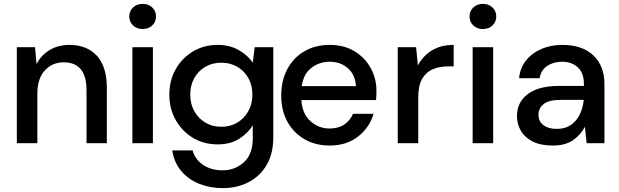

<svg xmlns="http://www.w3.org/2000/svg" viewBox="-20 -740 3200 992"><path d="M67 0V-496H161L169 -409Q192 -455 236.5 -481.5Q281 -508 339 -508Q429 -508 480.5 -452Q532 -396 532 -285V0H427V-274Q427 -418 309 -418Q250 -418 211.5 -376Q173 -334 173 -256V0Z M717 -590Q687 -590 667.5 -608.5Q648 -627 648 -655Q648 -683 667.5 -701.5Q687 -720 717 -720Q747 -720 766.5 -701.5Q786 -683 786 -655Q786 -627 766.5 -608.5Q747 -590 717 -590ZM664 0V-496H770V0Z M1131 232Q1067 232 1011.5 210.5Q956 189 918 145.5Q880 102 870 37H975Q988 84 1029.5 112Q1071 140 1130 140Q1194 140 1240 98.5Q1286 57 1286 -26V-93Q1263 -54 1217.5 -24Q1172 6 1104 6Q1034 6 977.5 -27.5Q921 -61 888 -119.5Q855 -178 855 -251Q855 -325 888 -383Q921 -441 977.5 -474.5Q1034 -508 1105 -508Q1166 -508 1213 -481.5Q1260 -455 1286 -416L1296 -496H1392V-30Q1392 54 1357.5 112.5Q1323 171 1264 201.5Q1205 232 1131 232ZM1123 -85Q1170 -85 1206 -106.5Q1242 -128 1263 -165.5Q1284 -203 1284 -251Q1284 -300 1263 -337Q1242 -374 1206 -395Q1170 -416 1123 -416Q1077 -416 1041 -395Q1005 -374 984 -337Q963 -300 963 -251Q963 -203 984 -165.5Q1005 -128 1041 -106.5Q1077 -85 1123 -85Z M1683 12Q1610 12 1553.5 -20.5Q1497 -53 1465 -111Q1433 -169 1433 -246Q1433 -324 1464.5 -383Q1496 -442 1552.5 -475Q1609 -508 1684 -508Q1757 -508 1811 -475.5Q1865 -443 1895 -389Q1925 -335 1925 -270Q1925 -260 1924.5 -248.5Q1924 -237 1923 -223H1537Q1542 -151 1584.5 -113.5Q1627 -76 1683 -76Q1728 -76 1758.5 -96.5Q1789 -117 1804 -152H1910Q1890 -82 1830.5 -35Q1771 12 1683 12ZM1683 -421Q1630 -421 1589 -389.5Q1548 -358 1539 -295H1819Q1816 -353 1778 -387Q1740 -421 1683 -421Z M2035 0V-496H2130L2139 -402Q2165 -451 2211.5 -479.5Q2258 -508 2324 -508V-397H2295Q2251 -397 2216.5 -382.5Q2182 -368 2161.5 -333.5Q2141 -299 2141 -238V0Z M2475 -590Q2445 -590 2425.5 -608.5Q2406 -627 2406 -655Q2406 -683 2425.5 -701.5Q2445 -720 2475 -720Q2505 -720 2524.5 -701.5Q2544 -683 2544 -655Q2544 -627 2524.5 -608.5Q2505 -590 2475 -590ZM2422 0V-496H2528V0Z M2836 12Q2773 12 2732 -9Q2691 -30 2671 -64.5Q2651 -99 2651 -140Q2651 -212 2707 -254Q2763 -296 2867 -296H2997V-305Q2997 -363 2965.5 -392Q2934 -421 2884 -421Q2840 -421 2807.5 -399.5Q2775 -378 2768 -336H2662Q2667 -390 2698.5 -428.5Q2730 -467 2778.5 -487.5Q2827 -508 2885 -508Q2989 -508 3046 -453.5Q3103 -399 3103 -305V0H3011L3002 -85Q2981 -44 2941 -16Q2901 12 2836 12ZM2857 -74Q2900 -74 2929.5 -94.5Q2959 -115 2975.5 -149Q2992 -183 2996 -224H2878Q2815 -224 2788.5 -202Q2762 -180 2762 -147Q2762 -113 2787.5 -93.5Q2813 -74 2857 -74Z"/></svg>

Font: Firefly Display Medium
Style: Regular
Weight: 500
Designer: Colophon Foundry, Jonny Pinhorn
Foundry: Colophon Foundry
Version: Version 1.200; ttfautohint (v1.8.3)